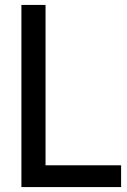

<svg xmlns="http://www.w3.org/2000/svg" viewBox="-20 -760 514 780"><path d="M67 0V-740H165V-88.5H472V0Z"/></svg>

Font: Encode Sans Condensed Medium
Style: Regular
Weight: 500
Width: 3
Designer: Multiple Designers
Foundry: Impallari Type
Version: Version 2.000